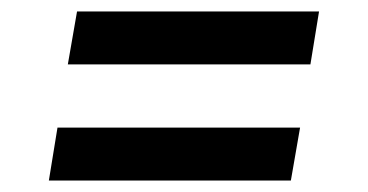

<svg xmlns="http://www.w3.org/2000/svg" viewBox="-20 -507 640 334"><path d="M98 -395 114 -487H535L520 -395ZM65 -193 80 -285H502L486 -193Z"/></svg>

Font: Iosevka Curly Slab SmBdEx
Style: Italic
Weight: 600
Width: 7
Italic angle: -9°
Monospace: yes
Designer: Belleve Invis
Foundry: Belleve Invis
Version: Version 11.1.0; ttfautohint (v1.8.3)